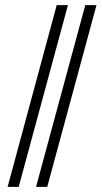

<svg xmlns="http://www.w3.org/2000/svg" viewBox="-20 -732 398 752"><path d="M165 0H121.1L314 -711.9H357.9ZM53.2 0H9.8L202.1 -711.9H246.1Z"/></svg>

Font: Flanker Steampunk
Style: Italic
Weight: 400
Italic angle: -12°
Designer: Alexey Kryukov, Leonardo Di Lena
Foundry: Alexey Kryukov, Leonardo Di Lena
Version: 1.210